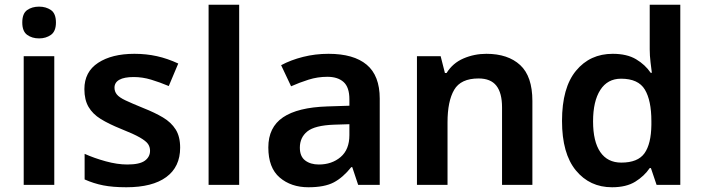

<svg xmlns="http://www.w3.org/2000/svg" viewBox="-20 -780 2970 810"><path d="M209 -543V0H80V-543ZM145 -752Q174 -752 195 -737.5Q216 -723 216 -685Q216 -648 195 -633Q174 -618 145 -618Q115 -618 94.5 -633Q74 -648 74 -685Q74 -723 94.5 -737.5Q115 -752 145 -752Z M740 -157Q740 -76 681.5 -33Q623 10 513 10Q456 10 415.5 2Q375 -6 337 -23V-131Q377 -113 426 -99.5Q475 -86 517 -86Q569 -86 591 -102Q613 -118 613 -144Q613 -160 604.5 -172.5Q596 -185 570 -200Q544 -215 491 -236Q439 -257 405 -278Q371 -299 353.5 -329Q336 -359 336 -404Q336 -477 394 -515Q452 -553 547 -553Q597 -553 642 -543Q687 -533 732 -512L692 -417Q654 -433 617.5 -444Q581 -455 544 -455Q504 -455 483.5 -443.5Q463 -432 463 -410Q463 -394 473 -381.5Q483 -369 509.5 -356.5Q536 -344 585 -324Q633 -305 667.5 -284.5Q702 -264 721 -234Q740 -204 740 -157Z M989 0H860V-760H989Z M1366 -553Q1472 -553 1527 -507Q1582 -461 1582 -364V0H1491L1466 -75H1462Q1427 -31 1388 -10.5Q1349 10 1281 10Q1208 10 1160 -31Q1112 -72 1112 -158Q1112 -243 1174 -285Q1236 -327 1361 -331L1454 -334V-361Q1454 -412 1429.5 -434Q1405 -456 1361 -456Q1320 -456 1282 -444Q1244 -432 1208 -416L1166 -505Q1207 -527 1258.5 -540Q1310 -553 1366 -553ZM1389 -254Q1308 -251 1276.5 -225.5Q1245 -200 1245 -157Q1245 -120 1267.5 -103Q1290 -86 1325 -86Q1380 -86 1417 -117.5Q1454 -149 1454 -210V-256Z M2032 -553Q2123 -553 2174.5 -505.5Q2226 -458 2226 -354V0H2098V-327Q2098 -388 2074 -418.5Q2050 -449 1999 -449Q1924 -449 1896 -401Q1868 -353 1868 -264V0H1739V-543H1839L1857 -472H1864Q1890 -514 1935.5 -533.5Q1981 -553 2032 -553Z M2562 10Q2468 10 2409.5 -61Q2351 -132 2351 -270Q2351 -410 2410 -481.5Q2469 -553 2565 -553Q2625 -553 2663.5 -530Q2702 -507 2725 -473H2730Q2728 -488 2724.5 -517Q2721 -546 2721 -572V-760H2850V0H2750L2726 -71H2721Q2698 -37 2660 -13.5Q2622 10 2562 10ZM2601 -94Q2671 -94 2699 -133.5Q2727 -173 2728 -253V-269Q2728 -356 2700.5 -402Q2673 -448 2600 -448Q2543 -448 2512.5 -400.5Q2482 -353 2482 -268Q2482 -183 2512.5 -138.5Q2543 -94 2601 -94Z"/></svg>

Font: Noto Sans NKo Unjoined SemiBold
Style: Regular
Weight: 600
Designer: Monotype Design Team
Foundry: Monotype Imaging Inc.
Version: Version 2.004